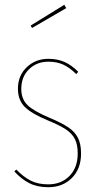

<svg xmlns="http://www.w3.org/2000/svg" viewBox="-20 -774 407 803"><path d="M307 -474 299 -464Q272 -491 245 -503.5Q218 -516 182 -516Q134 -516 101.5 -484.5Q69 -453 69 -402Q69 -360 95 -334.5Q121 -309 188 -281Q238 -260 265.5 -241.5Q293 -223 306 -197.5Q319 -172 319 -132Q319 -68 280.5 -29.5Q242 9 182 9Q136 9 102.5 -8Q69 -25 40 -57L48 -65Q78 -34 108.5 -18.5Q139 -3 182 -3Q236 -3 270.5 -38Q305 -73 305 -132Q305 -169 293.5 -192Q282 -215 256 -232.5Q230 -250 181 -270Q111 -299 83 -327.5Q55 -356 55 -403Q55 -458 92 -493Q129 -528 182 -528Q220 -528 249.5 -515Q279 -502 307 -474ZM257 -740 114 -657 108 -667 249 -754Z"/></svg>

Font: Fira Sans Compressed Hair
Style: Regular
Weight: 100
Width: 1
Designer: bBox Type GmbH & Carrois Corporate GbR & Edenspiekermann AG
Foundry: bBox Type GmbH & Carrois Corporate GbR & Edenspiekermann AG
Version: Version 4.301